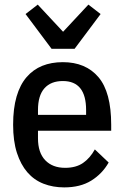

<svg xmlns="http://www.w3.org/2000/svg" viewBox="-20 -802 541 834"><path d="M259 12Q210 12 169 -4Q128 -20 99 -53.5Q70 -87 53.5 -138Q37 -189 37 -260Q37 -331 52 -382.5Q67 -434 95.5 -467Q124 -500 163.5 -516Q203 -532 253 -532Q352 -532 407.5 -467Q463 -402 463 -260V-234H145V-201Q145 -139 176.5 -106Q208 -73 263 -73Q310 -73 340.5 -94Q371 -115 392 -153L452 -96Q424 -47 376.5 -17.5Q329 12 259 12ZM253 -450Q201 -450 173 -418.5Q145 -387 145 -324V-303H354V-324Q354 -450 253 -450ZM204 -590 91 -741 144 -782 254 -664 364 -782 417 -741 304 -590Z"/></svg>

Font: IBM Plex Sans Cond Medm
Style: Regular
Weight: 500
Width: 3
Designer: Mike Abbink, Paul van der Laan, Pieter van Rosmalen
Foundry: Bold Monday
Version: Version 1.3